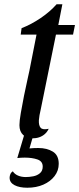

<svg xmlns="http://www.w3.org/2000/svg" viewBox="-20 -627 371 899"><path d="M128 21Q106 21 88.5 5Q71 -11 71 -41Q71 -61 77.5 -98.5Q84 -136 92.5 -179Q101 -222 110 -261Q119 -300 123 -323L151 -465H77L81 -495Q127 -513 170.5 -542.5Q214 -572 245 -607H272L253 -510H331L322 -465H242L171 -116Q167 -100 165 -87.5Q163 -75 162 -64Q161 -39 170.5 -28.5Q180 -18 208 -24Q201 -9 189.5 1Q178 11 163 16Q148 21 128 21ZM108 252Q71 252 48 240Q25 228 25 205Q25 197 28.5 188.5Q32 180 40 175Q48 188 64 195Q80 202 101 202Q117 202 135.5 198.5Q154 195 167 184Q180 173 180 153Q180 128 155 119.5Q130 111 96 111Q87 111 78.5 111.5Q70 112 61 113L98 -11H141L118 68Q125 67 137.5 66.5Q150 66 159 66Q200 66 227.5 83Q255 100 255 140Q255 172 235.5 197.5Q216 223 183 237.5Q150 252 108 252Z"/></svg>

Font: Sansita Swashed Light
Style: Regular
Weight: 300
Designer: Pablo Cosgaya
Foundry: Omnibus-Type
Version: Version 1.003